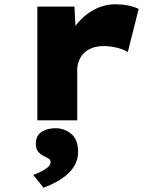

<svg xmlns="http://www.w3.org/2000/svg" viewBox="-20 -564 750 900"><path d="M155 0V-533H329L339 -341L287 -350Q303 -404 337.5 -448Q372 -492 420 -518Q468 -544 521 -544Q552 -544 580 -538.5Q608 -533 630 -522L579 -320Q561 -332 529.5 -340Q498 -348 466 -348Q435 -348 411.5 -339Q388 -330 372.5 -314Q357 -298 349.5 -278Q342 -258 342 -236V0ZM184 316 136 256Q150 251 169 242Q188 233 202.5 221.5Q217 210 217 195Q217 186 210 181Q203 176 190 170Q169 160 158.5 146.5Q148 133 148 110Q148 72 174.5 54.5Q201 37 239 37Q283 37 314.5 64Q346 91 346 148Q346 177 334.5 202Q323 227 301 248Q279 269 249 286Q219 303 184 316Z"/></svg>

Font: Lexend Mega ExtraBold
Style: Regular
Weight: 800
Designer: Bonnie Shaver-Troup, Thomas Jockin
Foundry: Lexend
Version: Version 1.007